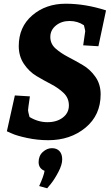

<svg xmlns="http://www.w3.org/2000/svg" viewBox="-20 -740 597 1034"><path d="M141 -221Q131 -153 131 -146.5Q131 -140 139 -110Q185 -82 235.5 -82Q286 -82 318.5 -107Q351 -132 351 -172Q351 -212 323 -239Q295 -266 255.5 -286.5Q216 -307 176.5 -330.5Q137 -354 109 -395.5Q81 -437 81 -492Q81 -595 154 -657.5Q227 -720 333.5 -720Q440 -720 551 -684L510 -491L428 -496Q439 -568 439 -572Q439 -576 432 -604Q398 -627 354.5 -627Q311 -627 281 -602.5Q251 -578 251 -541Q251 -504 279 -479Q307 -454 346.5 -433.5Q386 -413 426 -389.5Q466 -366 494 -326Q522 -286 522 -232Q522 -120 440.5 -52.5Q359 15 240 15Q182 15 126 3Q70 -9 44 -21L17 -33L60 -226ZM254 250 234 274 191 262Q216 207 220 180Q188 167 188 133Q188 99 210.5 78.5Q233 58 259.5 58Q286 58 300.5 74Q315 90 315 118.5Q315 147 294.5 186Q274 225 254 250Z"/></svg>

Font: Andada
Style: Bold Italic
Weight: 700
Italic angle: -8.29999°
Designer: Carolina Giovagnoli
Foundry: Carolina Giovagnoli
Version: Version 1.003